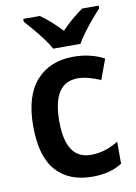

<svg xmlns="http://www.w3.org/2000/svg" viewBox="-87 -823 631 890"><g transform="rotate(-10 228.5 -378.0)"><path d="M276 10Q166 10 105.5 -57.5Q45 -125 45 -268Q45 -410 109 -481.5Q173 -553 283 -553Q328 -553 364.5 -543.5Q401 -534 428 -519L393 -424Q366 -436 338.5 -443.5Q311 -451 286 -451Q168 -451 168 -269Q168 -91 285 -91Q323 -91 355 -101.5Q387 -112 416 -130V-26Q387 -8 353.5 1Q320 10 276 10ZM199 -606Q187 -628 167 -655Q147 -682 125 -708Q103 -734 86 -753V-766H164Q187 -750 212.5 -727.5Q238 -705 262 -679Q288 -706 313 -727Q338 -748 363 -766H441V-753Q424 -735 402 -709Q380 -683 359.5 -655.5Q339 -628 327 -606Z"/></g></svg>

Font: Noto Sans Arabic UI SmCn SmBd
Style: Regular
Weight: 600
Width: 4
Designer: Monotype Design Team, Nadine Chahine and Nizar Qandah
Foundry: Monotype Imaging Inc.
Version: Version 2.010; ttfautohint (v1.8.4.7-5d5b)